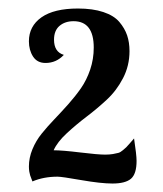

<svg xmlns="http://www.w3.org/2000/svg" viewBox="-20 -769 384 451"><path d="M106 -416Q126.5 -416 168.2 -410.9Q210 -405.8 227.1 -405.8Q237.3 -405.8 245.4 -407.2Q253.4 -408.7 258.1 -409.9Q262.7 -411.1 268.8 -416.3Q274.9 -421.4 276.6 -423.1Q278.3 -424.8 285.6 -433.1Q293 -441.4 294.9 -443.8Q300.8 -404.8 300.8 -391.1Q300.8 -360.4 287.6 -349.1Q274.4 -337.9 244.1 -337.9Q217.3 -337.9 171.1 -345.9Q125 -354 115.2 -354Q82.5 -354 56.2 -342.8Q55.7 -344.7 53.7 -349.4Q51.8 -354 50.8 -357.2Q49.8 -360.4 48.8 -366Q47.9 -371.6 47.9 -377.9Q47.9 -398.4 56.2 -418.5Q64.5 -438.5 77.9 -455.1Q91.3 -471.7 107.7 -488.8Q124 -505.9 140.4 -524.2Q156.7 -542.5 170.2 -561.8Q183.6 -581.1 191.9 -605.7Q200.2 -630.4 200.2 -657.2Q200.2 -719.2 152.8 -719.2Q132.8 -719.2 119.9 -708.3Q106.9 -697.3 106.9 -675.8Q106.9 -647 129.9 -640.1Q112.3 -621.1 86.9 -621.1Q67.4 -621.1 57.6 -636.2Q47.9 -651.4 47.9 -671.9Q47.9 -707.5 77.4 -728.3Q106.9 -749 163.1 -749Q197.8 -749 222.7 -740.7Q247.6 -732.4 260.3 -717.5Q272.9 -702.6 278.6 -686Q284.2 -669.4 284.2 -648.9Q284.2 -614.7 269 -585.4Q253.9 -556.2 230.7 -534.7Q207.5 -513.2 183.3 -494.9Q159.2 -476.6 137 -456.1Q114.7 -435.5 106 -416Z"/></svg>

Font: Lobster Two
Style: Bold
Weight: 700
Designer: Pablo Impallari
Foundry: Pablo Impallari. www.impallari.com
Version: Version 1.006